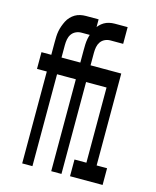

<svg xmlns="http://www.w3.org/2000/svg" viewBox="-111 -812 722 888"><g transform="rotate(15 250.0 -367.5)"><path d="M81 0V-440H34V-520H81V-580Q81 -594 81.5 -607.5Q82 -621 84.5 -634Q87 -647 91.5 -659.5Q96 -672 102 -684Q108 -696 117.5 -706Q127 -716 138 -722.5Q149 -729 162 -732Q175 -735 189 -735H250V-655H189Q175 -655 162.5 -649Q150 -643 142.5 -632Q135 -621 132.5 -607.5Q130 -594 130 -580V-520H228V-440H130V0ZM220 0V-440H173V-520H220V-580Q220 -594 220.5 -607.5Q221 -621 223.5 -634Q226 -647 230.5 -659.5Q235 -672 241 -684Q247 -696 256.5 -706Q266 -716 277 -722.5Q288 -729 301 -732Q314 -735 328 -735H389V-655H328Q314 -655 301.5 -649Q289 -643 281.5 -632Q274 -621 271.5 -607.5Q269 -594 269 -580V-520H367V-440H269V0ZM310 0V-80H367V-440H317V-520H416V-80H466V0Z"/></g></svg>

Font: Iosevka Curly Medium
Style: Regular
Weight: 500
Monospace: yes
Designer: Belleve Invis
Foundry: Belleve Invis
Version: Version 22.1.2; ttfautohint (v1.8.4)